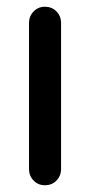

<svg xmlns="http://www.w3.org/2000/svg" viewBox="-20 -549 267 569"><path d="M113 0Q93 0 79.5 -14Q66 -28 66 -48V-481Q66 -501 79.5 -515Q93 -529 113 -529Q134 -529 147.5 -515Q161 -501 161 -481V-48Q161 -28 147.5 -14Q134 0 113 0Z"/></svg>

Font: Quicksand Medium
Style: Regular
Weight: 500
Designer: Andrew Paglinawan
Foundry: Andrew Paglinawan
Version: Version 3.000